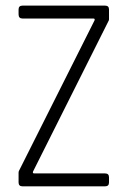

<svg xmlns="http://www.w3.org/2000/svg" viewBox="-20 -656 449 676"><path d="M308.6 -590.8H59.1Q45.4 -590.8 45.4 -605.5V-622.6Q45.4 -636.2 59.1 -636.2H350.1Q363.8 -636.2 363.8 -622.6V-588.9Q363.8 -584.5 362.8 -583.5L96.2 -51.8Q94.2 -45.4 100.6 -45.4H350.1Q363.8 -45.4 363.8 -31.7V-13.7Q363.8 0 350.1 0H59.1Q45.4 0 45.4 -13.7V-47.4Q45.4 -50.8 46.4 -53.7L313 -584.5Q314.9 -590.8 308.6 -590.8Z"/></svg>

Font: GOSTRUS
Style: type A
Weight: 200
Designer: Юрий и Татьяна Кривогуз
Version: Version 01.0